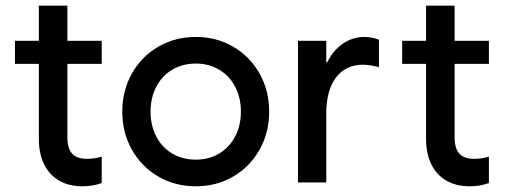

<svg xmlns="http://www.w3.org/2000/svg" viewBox="-20 -649 1800 683"><path d="M33.2 -503.9H118.2V-628.9H219.7V-503.9H341.8V-421.9H219.7V-160.2Q219.7 -121.1 236.6 -102.5Q253.4 -84 289.1 -84Q316.9 -84 341.8 -91.8V2Q311 13.7 273.4 13.7Q225.1 13.7 190.2 -6.6Q155.3 -26.9 136.7 -64.9Q118.2 -103 118.2 -155.3V-421.9H33.2Z M415 -252Q415 -326.7 449.2 -387.5Q483.4 -448.2 543.2 -482.9Q603 -517.6 676.8 -517.6Q750 -517.6 809.6 -482.9Q869.1 -448.2 903.3 -387.5Q937.5 -326.7 937.5 -252Q937.5 -177.2 903.3 -116.5Q869.1 -55.7 809.6 -21Q750 13.7 676.8 13.7Q603 13.7 543.2 -21Q483.4 -55.7 449.2 -116.5Q415 -177.2 415 -252ZM836.9 -252Q836.9 -301.8 816.4 -340.6Q795.9 -379.4 759.5 -401.1Q723.1 -422.9 676.8 -422.9Q629.9 -422.9 593.3 -401.4Q556.6 -379.9 536.1 -340.8Q515.6 -301.8 515.6 -252Q515.6 -202.1 536.1 -163.1Q556.6 -124 593.3 -102.5Q629.9 -81.1 676.8 -81.1Q723.1 -81.1 759.5 -102.8Q795.9 -124.5 816.4 -163.3Q836.9 -202.1 836.9 -252Z M1040 -503.9H1140.6V-427.7H1144.5Q1164.1 -469.2 1199.2 -493.4Q1234.4 -517.6 1276.4 -517.6Q1301.8 -517.6 1328.1 -507.8V-410.2Q1298.8 -418 1271.5 -418.9Q1209 -418.5 1174.8 -372.8Q1140.6 -327.1 1140.6 -244.1V0H1040Z M1410.6 -503.9H1495.6V-628.9H1597.2V-503.9H1719.2V-421.9H1597.2V-160.2Q1597.2 -121.1 1614 -102.5Q1630.9 -84 1666.5 -84Q1694.3 -84 1719.2 -91.8V2Q1688.5 13.7 1650.9 13.7Q1602.5 13.7 1567.6 -6.6Q1532.7 -26.9 1514.2 -64.9Q1495.6 -103 1495.6 -155.3V-421.9H1410.6Z"/></svg>

Font: Wanted Sans Medium
Style: Regular
Weight: 500
Designer: Original Design by Kil Hyung-jin and Kang Hanbin, Wanted Lab, Inc; Hangeul from Source Han Sans by Jang Soo-young and Ka
Foundry: Wanted Lab, Inc.
Version: Version 1.001